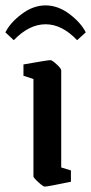

<svg xmlns="http://www.w3.org/2000/svg" viewBox="-57 -682 338 712"><path d="M67 -28V-389L30 -401V-443Q120 -459 130 -459Q136 -459 153 -443.5Q170 -428 170 -421V-61L206 -50V-8Q119 10 109 10Q103 10 85 -6.5Q67 -23 67 -28ZM-37 -562Q-19 -598 23.5 -630Q66 -662 112 -662Q158 -662 200.5 -630Q243 -598 261 -562L229 -533Q173 -592 112 -592Q51 -592 -6 -533Z"/></svg>

Font: Grenze Medium
Style: Regular
Weight: 500
Designer: Renata Polastri
Foundry: Omnibus-Type
Version: Version 1.002; ttfautohint (v1.8)